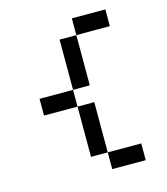

<svg xmlns="http://www.w3.org/2000/svg" viewBox="-115 -871 838 961"><g transform="rotate(-15 304.0 -390.5)"><path d="M347.2 -694.4V-434H260.4V-694.4ZM347.2 -694.4V-781.2H520.8V-694.4ZM260.4 -434V-347.2H86.8V-434ZM260.4 -347.2H347.2V-86.8H260.4ZM347.2 -86.8H520.8V0H347.2Z"/></g></svg>

Font: 8-bit Operator+
Style: Regular
Weight: 400
Designer: GrandChaos9000
Foundry: Grand Chaos Productions
Version: Version 1.2.0 - April 24, 2014